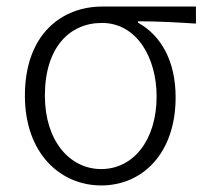

<svg xmlns="http://www.w3.org/2000/svg" viewBox="-20 -553 631 586"><path d="M289 13C414 13 516 -84 516 -256C516 -365 473 -444 401 -484V-488C462 -488 516 -485 578 -481V-533H292C169 -533 56 -449 56 -261C56 -85 164 13 289 13ZM289 -37C192 -37 117 -124 117 -261C117 -409 193 -483 291 -483C398 -483 458 -376 458 -259C458 -124 386 -37 289 -37Z"/></svg>

Font: Noto Sans CJK JP Light
Style: Regular
Weight: 300
Designer: Ryoko NISHIZUKA (kana & ideographs); Paul D. Hunt (Latin, Greek & Cyrillic); Wenlong ZHANG (bopomofo); Sandoll Communica
Foundry: Adobe Systems Incorporated
Version: Version 1.004;PS 1.004;hotconv 1.0.82;makeotf.lib2.5.63406